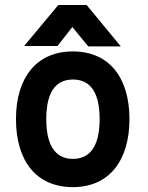

<svg xmlns="http://www.w3.org/2000/svg" viewBox="-20 -746 602 780"><path d="M470.7 -557.6 332 -725.6H216.8L78.1 -559.1H213.4L273.9 -636.2L338.4 -557.6ZM168 -262.2C168 -389.6 219.7 -422.9 276.4 -422.9C332.5 -422.9 384.8 -389.6 384.8 -262.2C384.8 -134.8 332.5 -100.6 276.4 -100.6C219.7 -100.6 168 -134.8 168 -262.2ZM44.9 -262.2C44.9 -92.3 127.4 14.2 275.9 14.2C424.8 14.2 505.9 -95.2 505.9 -262.2C505.9 -429.2 424.8 -537.1 275.9 -537.1C127.4 -537.1 44.9 -429.2 44.9 -262.2Z"/></svg>

Font: Tuffy
Style: Bold
Weight: 700
Designer: Thatcher Ulrich, Karoly Barta, Michael Everson
Version: Version 001.270